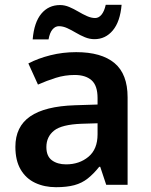

<svg xmlns="http://www.w3.org/2000/svg" viewBox="-20 -769 628 799"><path d="M297 -552Q402 -552 456.5 -506.5Q511 -461 511 -364V0H422L397 -75H393Q370 -46 345.5 -26.5Q321 -7 289.5 1.5Q258 10 213 10Q165 10 126.5 -8Q88 -26 66 -63.5Q44 -101 44 -158Q44 -242 105.5 -284.5Q167 -327 292 -331L386 -334V-361Q386 -413 361 -435Q336 -457 291 -457Q250 -457 212 -445Q174 -433 138 -417L98 -505Q138 -526 189.5 -539Q241 -552 297 -552ZM320 -254Q237 -251 205 -225.5Q173 -200 173 -157Q173 -119 196 -102Q219 -85 255 -85Q310 -85 348 -116.5Q386 -148 386 -210V-256ZM486 -749Q480 -679 449.5 -642.5Q419 -606 373 -606Q353 -606 333.5 -614Q314 -622 295.5 -633Q277 -644 259.5 -652Q242 -660 225 -660Q210 -660 198.5 -646.5Q187 -633 182 -605H116Q119 -641 128 -667.5Q137 -694 152 -712Q167 -730 186.5 -739Q206 -748 230 -748Q249 -748 268 -740Q287 -732 305.5 -721Q324 -710 342 -702Q360 -694 376 -694Q391 -694 402.5 -708Q414 -722 420 -749Z"/></svg>

Font: Noto Sans Thai SemiBold
Style: Regular
Weight: 600
Version: Version 2.001